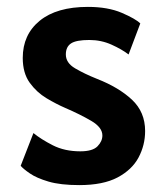

<svg xmlns="http://www.w3.org/2000/svg" viewBox="-20 -528 477 557"><path d="M210 9Q155.5 9 120.8 -1.2Q86 -11.5 66.8 -24.8Q47.5 -38 40 -47L77 -142Q99 -124 133.2 -106.5Q167.5 -89 213 -89Q248.5 -89 262.8 -103.5Q277 -118 277 -135Q277 -158.5 244.5 -177.5Q212 -196.5 169 -215Q143.5 -226 115 -243Q86.5 -260 66.2 -288Q46 -316 46 -360Q46 -427.5 95.2 -467.8Q144.5 -508 235 -508Q293 -508 333.2 -490.8Q373.5 -473.5 387 -460L353 -370Q333.5 -385 303.5 -398.5Q273.5 -412 239 -412Q201 -412 186 -402Q171 -392 171 -370Q171 -345.5 197.8 -329.8Q224.5 -314 262 -299Q324.5 -274.5 362.8 -238.8Q401 -203 401 -148Q401 -107 382 -71.2Q363 -35.5 321 -13.2Q279 9 210 9Z"/></svg>

Font: Alatsi
Style: Regular
Weight: 400
Designer: Spyros Zevelakis, Eben Sorkin
Foundry: www.sorkintype.com
Version: Version 1.008; ttfautohint (v1.8.4.7-5d5b)